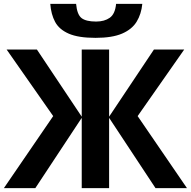

<svg xmlns="http://www.w3.org/2000/svg" viewBox="-20 -969 983 989"><path d="M254 -371 14 -714H170L401 -368V-714H542V-368L773 -714H929L689 -371L943 0H781L542 -362V0H401V-362L162 0H0ZM713 -949Q708 -897 684 -857.5Q660 -818 609 -796Q558 -774 472 -774Q384 -774 334.5 -795.5Q285 -817 264 -856Q243 -895 239 -949H372Q377 -894 400 -876Q423 -858 475 -858Q518 -858 545.5 -877.5Q573 -897 578 -949Z"/></svg>

Font: Noto IKEA Latin
Style: Bold
Weight: 700
Designer: Monotype Design Team
Foundry: Monotype Imaging Inc.
Version: Version 1.0